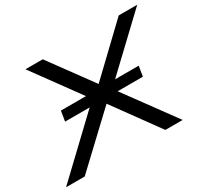

<svg xmlns="http://www.w3.org/2000/svg" viewBox="-169 -905 1169 1105"><g transform="rotate(-30 416.0 -352.5)"><path d="M-24 0 378 -382 377 -343 113 -705H228L443 -411H425L733 -705H856L473 -342V-380L751 0H636L408 -314L431 -312L100 0ZM160 -330 171 -397H688L677 -330Z"/></g></svg>

Font: Nunito Sans 10pt Expanded
Style: Italic
Weight: 400
Width: 7
Italic angle: -9°
Designer: Vernon Adams
Foundry: Vernon Adams
Version: Version 3.101;gftools[0.9.27]